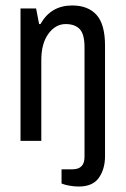

<svg xmlns="http://www.w3.org/2000/svg" viewBox="-20 -515 459 702"><path d="M364 -348V56Q364 103 341.5 135Q319 167 268 167Q252 167 234.5 164Q217 161 205 156V104H245Q289 104 289 59V-343Q289 -390 271.5 -408.5Q254 -427 220 -427Q183 -427 157 -391.5Q131 -356 131 -295V0H55V-484H112L123 -427H128Q166 -495 244 -495Q302 -495 333 -460.5Q364 -426 364 -348Z"/></svg>

Font: Pragati Narrow
Style: Regular
Weight: 400
Designer: Hector Gatti, Marcela Romero, Pablo Cosgaya and Nicolas Silva
Foundry: Omnibus-Type
Version: Version 1.010; ttfautohint (v1.3)